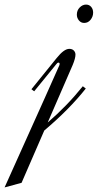

<svg xmlns="http://www.w3.org/2000/svg" viewBox="-194 -564 427 837"><path d="M167 -188 180 -178Q108 -87 -1 5L-100 233L-174 253Q55 -256 65 -280Q66 -282 66 -285Q66 -291 61 -291Q56 -291 52 -285L-45 -166L-57 -175L53 -311Q85 -351 108 -351Q121 -351 128 -343.5Q135 -336 135 -326Q135 -310 123 -281L14 -30Q98 -102 167 -188ZM181 -544Q195 -544 203.5 -534Q212 -524 212 -509Q212 -492 201 -478Q190 -464 173 -464Q159 -464 150 -475Q141 -486 141 -500Q141 -519 153.5 -531.5Q166 -544 181 -544Z"/></svg>

Font: Dynalight
Style: Regular
Weight: 400
Designer: Astigmatic (AOETI)
Foundry: Astigmatic (AOETI)
Version: Version 1.000